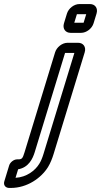

<svg xmlns="http://www.w3.org/2000/svg" viewBox="-71 -712 499 947"><path d="M122.6 96C102.6 129 60.5 162 5.6 165L18.4 123C71.1 114 90.9 69 100.1 39L249.9 -451H295.9L143.6 47C137.2 68 130.3 84 122.6 96ZM314.2 -501H262.2C236.2 -501 208.8 -480 200.8 -454L50.1 39C40.6 70 37.4 74 17.4 74H13.4C-2.6 74 -20.9 88 -25.8 104L-49.6 182C-55.8 202 -42.7 215 -25.7 215H-17.7C63.3 215 132.2 166 165.8 112C177.9 92 186.6 70 193.6 47L346.8 -454C354.8 -480 340.2 -501 314.2 -501ZM295.4 -600 308.3 -642H354.3L341.4 -600ZM390.5 -597 405.2 -645C413.1 -671 398.6 -692 372.6 -692H320.6C294.6 -692 267.1 -671 259.2 -645L244.5 -597C236.6 -571 251.2 -550 277.2 -550H329.2C355.2 -550 382.6 -571 390.5 -597Z"/></svg>

Font: DIN Rundschrift
Style: EngKontKu
Weight: 400
Width: 3
Version: Version 1.027